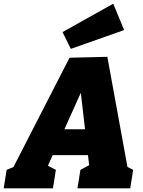

<svg xmlns="http://www.w3.org/2000/svg" viewBox="-57 -1021 776 1041"><path d="M639 -89 598 -135 665 -100 649 0H363L379 -100L437 -131L429 -104L417 -205L428 -180H213L239 -203L195 -105L194 -127L246 -100L230 0H-37L-21 -100L59 -133L5 -94L320 -708L525 -713ZM279 -291 272 -320H421L408 -286L371 -605L420 -604ZM327 -756 282 -847 557 -1001 616 -858Z"/></svg>

Font: Bitter Thin Black
Style: Italic
Weight: 900
Italic angle: -9°
Version: Version 3.020